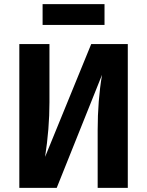

<svg xmlns="http://www.w3.org/2000/svg" viewBox="-20 -904 708 924"><path d="M483 -784H185V-884H483ZM595 -692V0H450V-278Q450 -420 471 -544L253 0H73V-692H218V-411Q218 -285 197 -149L419 -692Z"/></svg>

Font: Fira Sans SemiBold
Style: Regular
Weight: 600
Designer: bBox Type GmbH & Carrois Corporate GbR & Edenspiekermann AG
Foundry: bBox Type GmbH & Carrois Corporate GbR & Edenspiekermann AG
Version: Version 4.301;PS 004.301;hotconv 1.0.88;makeotf.lib2.5.64775